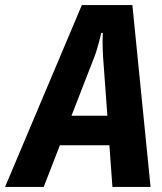

<svg xmlns="http://www.w3.org/2000/svg" viewBox="-22 -740 642 760"><path d="M-2 0 302 -720H502L574 0H423L411 -165H215L151 0ZM403 -282 386 -515Q385 -530 384.5 -547Q384 -564 384 -578Q384 -594 385 -610H379Q375 -594 371 -578Q367 -564 362.5 -547.5Q358 -531 352 -516L261 -282Z"/></svg>

Font: JetBrains Mono ExtraBold
Style: Italic
Weight: 800
Designer: Philipp Nurullin, Konstantin Bulenkov
Foundry: JetBrains
Version: Version 1.000; ttfautohint (v1.8.3)